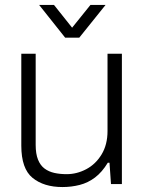

<svg xmlns="http://www.w3.org/2000/svg" viewBox="-20 -743 584 775"><path d="M232 12Q157 12 111.5 -25Q66 -62 66 -155V-526H124V-158Q124 -122 133.5 -98.5Q143 -75 160 -62.5Q177 -50 199.5 -45Q222 -40 249 -40Q290 -40 328 -60Q366 -80 390 -119.5Q414 -159 414 -214V-526H472V0H428L422 -86H415Q392 -48 363.5 -26.5Q335 -5 301.5 3.5Q268 12 232 12ZM138 -723H198L288 -610H254L345 -723H406L300 -591H243Z"/></svg>

Font: Archivo SemiBold ExtraLight
Style: Regular
Weight: 250
Version: Version 2.001